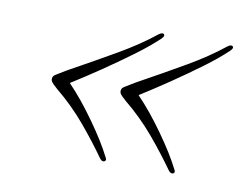

<svg xmlns="http://www.w3.org/2000/svg" viewBox="-45 -440 528 407"><g transform="rotate(10 219.0 -236.5)"><path d="M61.5 -249Q62.5 -252.5 67.5 -255.5Q72.5 -258.5 88 -268Q146 -300 190 -325.5Q234 -351 267 -377.5Q275 -383.5 278.5 -380Q282 -376.5 274.5 -369.5Q254.5 -350.5 224.8 -328.5Q195 -306.5 162.2 -284.2Q129.5 -262 100 -243.5Q128.5 -214 157.5 -173.2Q186.5 -132.5 201.5 -102.5Q206 -96 201.5 -93Q196.5 -90.5 191.5 -96.5Q168.5 -129 140 -163Q111.5 -197 75.5 -226.5Q64.5 -236 62.2 -240.2Q60 -244.5 61.5 -249ZM209.5 -249Q210.5 -252.5 215.5 -255.5Q220.5 -258.5 236 -268Q294 -300 338 -325.5Q382 -351 415 -377.5Q423 -383.5 426.5 -380Q430 -376.5 422.5 -369.5Q402.5 -350.5 372.8 -328.5Q343 -306.5 310.2 -284.2Q277.5 -262 248 -243.5Q276.5 -214 305.5 -173.2Q334.5 -132.5 349.5 -102.5Q354 -96 349.5 -93Q344.5 -90.5 339.5 -96.5Q316.5 -129 288 -163Q259.5 -197 223.5 -226.5Q212.5 -236 210.2 -240.2Q208 -244.5 209.5 -249Z"/></g></svg>

Font: Fraunces 72pt S000 Thin
Style: Italic
Weight: 100
Italic angle: -16°
Version: Version 1.000; ttfautohint (v1.8.3)